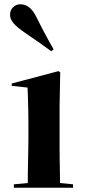

<svg xmlns="http://www.w3.org/2000/svg" viewBox="-20 -887 398 899"><path d="M259 -238Q259 -217 259 -191Q259 -165 259.5 -137.5Q260 -110 260.5 -82Q261 -54 261 -30L322 -24V-8H45V-24L110 -30Q110 -55 110.5 -82.5Q111 -110 111.5 -137.5Q112 -165 112.5 -191Q113 -217 113 -238V-318Q113 -343 112.5 -363Q112 -383 111.5 -402Q111 -421 110.5 -439Q110 -457 109 -477L35 -485V-496L254 -554L262 -548L259 -392V-238ZM152 -804Q180 -748 198 -715Q216 -682 231 -656L220 -647Q197 -664 169.5 -683.5Q142 -703 95 -735Q61 -758 44 -777.5Q27 -797 27 -817Q27 -840 41.5 -853.5Q56 -867 75 -867Q97 -867 116 -853Q135 -839 152 -804Z"/></svg>

Font: XinYuGongZhangJiaSongA
Style: Regular
Weight: 900
Designer: XinYuGong
Foundry: Adobe Systems Incorporated
Version: Version 1.00